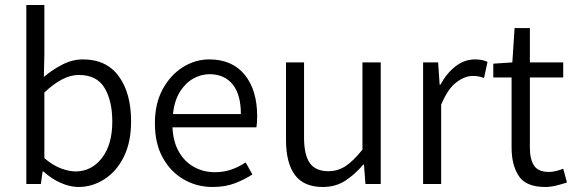

<svg xmlns="http://www.w3.org/2000/svg" viewBox="-20 -734 2294 766"><path d="M293 12Q259 12 222 -4.5Q185 -21 153 -50H150L143 0H85V-714H157V-516L155 -427Q189 -456 229 -476.5Q269 -497 311 -497Q405 -497 454 -429.5Q503 -362 503 -250Q503 -167 474 -108.5Q445 -50 396.5 -19Q348 12 293 12ZM281 -50Q345 -50 386.5 -103.5Q428 -157 428 -249Q428 -332 397 -383.5Q366 -435 294 -435Q231 -435 157 -365V-103Q191 -74 223.5 -62Q256 -50 281 -50Z M828 12Q765 12 712.5 -18.5Q660 -49 629 -105.5Q598 -162 598 -242Q598 -321 629 -378Q660 -435 709.5 -466Q759 -497 815 -497Q906 -497 956 -436Q1006 -375 1006 -270Q1006 -244 1003 -226H668Q671 -167 694.5 -127Q718 -87 755.5 -67Q793 -47 837 -47Q873 -47 903 -57.5Q933 -68 960 -86L987 -38Q956 -18 917.5 -3Q879 12 828 12ZM816 -438Q783 -438 752 -421Q721 -404 698.5 -369Q676 -334 670 -279H941Q941 -357 908 -397.5Q875 -438 816 -438Z M1268 12Q1192 12 1156.5 -36Q1121 -84 1121 -177V-485H1193V-186Q1193 -116 1216 -83.5Q1239 -51 1290 -51Q1328 -51 1359 -71.5Q1390 -92 1426 -137V-485H1499V0H1438L1432 -77H1429Q1395 -37 1356.5 -12.5Q1318 12 1268 12Z M1668 0V-485H1728L1734 -396H1737Q1762 -442 1797.5 -469.5Q1833 -497 1875 -497Q1905 -497 1925 -487L1911 -423Q1899 -427 1889.5 -429Q1880 -431 1865 -431Q1834 -431 1800 -405Q1766 -379 1740 -316V0Z M2155 12Q2079 12 2050 -31.5Q2021 -75 2021 -146V-425H1948V-480L2024 -485L2033 -622H2094V-485H2227V-425H2094V-144Q2094 -99 2110.5 -73.5Q2127 -48 2171 -48Q2184 -48 2199.5 -52Q2215 -56 2227 -61L2242 -6Q2221 1 2198.5 6.5Q2176 12 2155 12Z"/></svg>

Font: Assistant
Style: Regular
Weight: 400
Designer: Hebrew By Ben Nathan, Latin by Paul Hunt
Version: Version 3.000